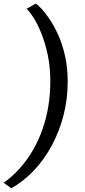

<svg xmlns="http://www.w3.org/2000/svg" viewBox="-28 -872 468 1055"><path d="M344 -422Q344 -327.5 321.2 -239Q298.5 -150.5 257 -73.2Q215.5 4 158.8 64.2Q102 124.5 34 162.5L-8 132.5Q42.5 96.5 83 50.5Q123.5 4.5 154.5 -49.8Q185.5 -104 206.5 -164.8Q227.5 -225.5 238 -291Q248.5 -356.5 248.5 -424.5Q248.5 -505 233.8 -572.8Q219 -640.5 197.5 -692.8Q176 -745 154 -778.5Q132 -812 118 -823.5L169 -852.5Q180 -845.5 200.8 -823.2Q221.5 -801 246 -764.5Q270.5 -728 293 -677.5Q315.5 -627 329.8 -563Q344 -499 344 -422Z"/></svg>

Font: Merriweather Light 18pt
Style: Italic
Weight: 400
Italic angle: -7.8°
Version: Version 2.101